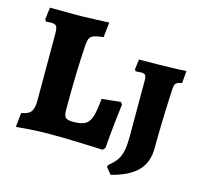

<svg xmlns="http://www.w3.org/2000/svg" viewBox="-111 -770 1058 1014"><g transform="rotate(15 418.5 -262.5)"><path d="M38 -68Q76 -74 90 -92.5Q104 -111 104 -155V-518Q104 -549 97 -559.5Q90 -570 68 -570Q59 -570 51 -569Q43 -568 40 -568L33 -579L41 -645L187 -644Q216 -644 279.5 -646.5Q343 -649 364 -650L355 -568Q320 -564 303.5 -558Q287 -552 281 -540Q275 -528 273 -504Q263 -360 263 -147Q263 -115 273 -104.5Q283 -94 314 -94Q358 -94 380 -106Q402 -118 412.5 -150.5Q423 -183 429 -250L532 -261L541 -249Q538 -229 530 -156.5Q522 -84 516 -5L504 8Q477 7 387.5 3.5Q298 0 217 0Q158 0 102 4Q46 8 30 10ZM550 90 552 79Q582 55 597 33Q612 11 618 -19.5Q624 -50 624 -101V-398Q624 -423 618.5 -431Q613 -439 597 -439Q587 -439 577.5 -438Q568 -437 565 -437L559 -447L566 -502L677 -503Q731 -504 771 -505.5Q811 -507 824 -508L818 -441Q793 -436 786 -429Q779 -422 777 -400Q773 -333 770 -236Q767 -139 767 -70Q767 6 722 53Q677 100 579 125Z"/></g></svg>

Font: Alegreya SC ExtraBold
Style: Regular
Weight: 800
Designer: Juan Pablo del Peral
Foundry: Huerta Tipografica
Version: Version 2.007; ttfautohint (v1.6)